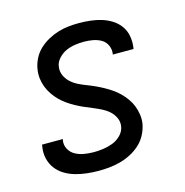

<svg xmlns="http://www.w3.org/2000/svg" viewBox="-85 -608 671 696"><g transform="rotate(-15 250.0 -260.0)"><path d="M203 8Q180 8 158 5.5Q136 3 115 -3Q94 -9 76 -20Q58 -31 45.5 -47.5Q33 -64 28 -85.5Q23 -107 27 -130Q27 -132 27.5 -133.5Q28 -135 28 -137H106Q106 -136 106 -135Q106 -134 105 -133Q102 -115 110.5 -99.5Q119 -84 134 -76Q149 -68 166.5 -65Q184 -62 203 -62Q220 -62 238 -64.5Q256 -67 273.5 -73.5Q291 -80 305 -94Q319 -108 322 -126Q325 -144 317.5 -159.5Q310 -175 298 -185.5Q286 -196 271 -203.5Q256 -211 240 -217.5Q224 -224 209 -230.5Q194 -237 179.5 -245Q165 -253 151.5 -262.5Q138 -272 126.5 -283.5Q115 -295 105.5 -309Q96 -323 90 -338.5Q84 -354 82 -371Q80 -388 83 -406Q86 -425 95.5 -444Q105 -463 120.5 -477.5Q136 -492 154.5 -502Q173 -512 192.5 -518Q212 -524 232 -526Q252 -528 271 -528Q293 -528 314.5 -525.5Q336 -523 355.5 -517Q375 -511 392.5 -500Q410 -489 422 -472.5Q434 -456 438 -435Q442 -414 439 -392Q439 -391 438.5 -389Q438 -387 438 -386H360Q360 -386 360 -387Q360 -388 361 -389Q363 -406 356 -421Q349 -436 335 -444Q321 -452 304.5 -455Q288 -458 271 -458Q254 -458 237 -455.5Q220 -453 204 -446Q188 -439 175 -425Q162 -411 160 -395Q157 -377 164 -361.5Q171 -346 183 -335Q195 -324 210 -316.5Q225 -309 241 -303Q257 -297 272 -290Q287 -283 301.5 -275Q316 -267 329.5 -257.5Q343 -248 354.5 -236.5Q366 -225 375.5 -211.5Q385 -198 391 -182.5Q397 -167 399.5 -149.5Q402 -132 399 -114Q395 -94 385 -75Q375 -56 359 -41.5Q343 -27 323.5 -17Q304 -7 283.5 -1.5Q263 4 243 6Q223 8 203 8Z"/></g></svg>

Font: Iosevka SS04 Oblique
Style: Regular
Weight: 400
Italic angle: -9°
Monospace: yes
Designer: Belleve Invis
Foundry: Belleve Invis
Version: Version 19.0.0; ttfautohint (v1.8.4)